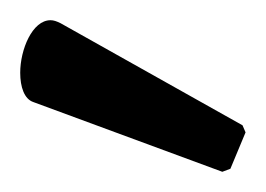

<svg xmlns="http://www.w3.org/2000/svg" viewBox="-20 -703 263 190"><path d="M208 -536 223 -572 220 -579 40 -680C36 -682 33 -683 30 -683C12 -683 0 -654 0 -631C0 -617 4 -605 13 -602L200 -533Z"/></svg>

Font: Quattrocento Sans
Style: Bold
Weight: 700
Designer: Pablo Impallari
Foundry: Pablo Impallari, Igino Marini, Brenda Gallo
Version: Version 2.000